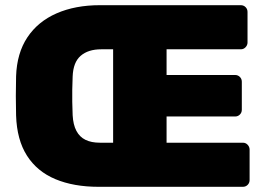

<svg xmlns="http://www.w3.org/2000/svg" viewBox="-20 -720 1023 740"><path d="M360 0Q264 0 193.5 -29.5Q123 -59 84 -120Q45 -181 42 -275Q41 -317 41 -350Q41 -383 42 -426Q45 -515 85.5 -576Q126 -637 198 -668.5Q270 -700 365 -700H908Q919 -700 926.5 -692.5Q934 -685 934 -674V-556Q934 -546 926.5 -538Q919 -530 908 -530H622V-431H886Q897 -431 904.5 -423.5Q912 -416 912 -405V-297Q912 -286 904.5 -278.5Q897 -271 886 -271H622V-170H916Q927 -170 934.5 -162Q942 -154 942 -143V-26Q942 -15 934.5 -7.5Q927 0 916 0ZM365 -170H416V-530H370Q320 -530 291 -505Q262 -480 260 -425Q259 -397 258.5 -374Q258 -351 258.5 -328Q259 -305 260 -276Q262 -239 274.5 -215.5Q287 -192 309.5 -181Q332 -170 365 -170Z"/></svg>

Font: Rubik ExtraBold
Style: Regular
Weight: 800
Designer: Hubert and Fischer
Foundry: Hubert and Fischer
Version: Version 2.300;gftools[0.9.30]